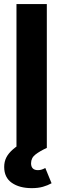

<svg xmlns="http://www.w3.org/2000/svg" viewBox="-20 -748 320 971"><path d="M216.8 -727.5V0H63.3V-727.5ZM140.7 203.5Q78.6 203.5 39.9 176.7Q1.2 149.8 1.2 96.3Q1.2 69.7 12 48.4Q22.8 27.1 45.7 7.2Q68.6 -12.6 104.9 -33.8L216.8 0Q181.2 16.4 159.2 33.5Q137.1 50.6 137.1 78Q137.1 94.6 145.8 103.6Q154.5 112.5 172 112.5Q182.5 112.5 191.6 109.4Q200.7 106.3 209.1 101.5L240.8 178.8Q221.2 189.7 197 196.6Q172.9 203.5 140.7 203.5Z"/></svg>

Font: Inter V
Style: 
Weight: 400
Designer: Rasmus Andersson
Foundry: rsms
Version: Version 4.000;git-a3f224843